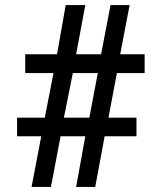

<svg xmlns="http://www.w3.org/2000/svg" viewBox="-20 -734 635 754"><path d="M104 0 142 -199H47V-272H156L190 -447H79V-521H204L238 -714H315L279 -521H377L414 -714H489L452 -521H548V-447H439L406 -272H516V-199H391L354 0H279L315 -199H218L180 0ZM231 -272H331L364 -447H266Z"/></svg>

Font: Noto Serif Devanagari ExtraBold
Style: Regular
Weight: 800
Designer: Universal Thirst, Indian Type Foundry and the Monotype Design Team
Foundry: Monotype Imaging Inc.
Version: Version 2.004; ttfautohint (v1.8.4.7-5d5b)